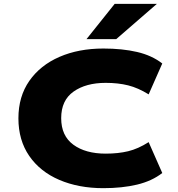

<svg xmlns="http://www.w3.org/2000/svg" viewBox="-20 -969 929 1001"><path d="M519 12Q390 12 289.5 -31Q189 -74 132.5 -156Q76 -238 76 -352Q76 -466 133 -547.5Q190 -629 290 -672.5Q390 -716 519 -716Q618 -716 695 -698Q772 -680 826 -638L755 -477Q700 -511 648 -524Q596 -537 531 -537Q428 -537 363.5 -491.5Q299 -446 299 -353Q299 -261 362.5 -214.5Q426 -168 531 -168Q596 -168 648 -180.5Q700 -193 755 -228L826 -67Q772 -25 694.5 -6.5Q617 12 519 12ZM431 -765 578 -949H798L586 -765Z"/></svg>

Font: Nunito Sans 7pt Expanded Black
Style: Regular
Weight: 900
Width: 7
Designer: Vernon Adams
Foundry: Vernon Adams
Version: Version 3.101;gftools[0.9.27]